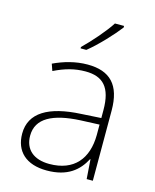

<svg xmlns="http://www.w3.org/2000/svg" viewBox="-116 -845 753 933"><g transform="rotate(15 260.5 -378.0)"><path d="M391 -758V-766H345C318 -723 257 -653 215 -613V-606H244C296 -648 358 -715 391 -758ZM269 -539C208 -539 150 -522 99 -498L111 -464C166 -491 214 -504 268 -504C356 -504 400 -459 400 -345V-305L300 -299C139 -291 48 -238 48 -133C48 -44 105 10 209 10C314 10 367 -37 399 -98H401L408 0H439V-353C439 -482 382 -539 269 -539ZM304 -268 400 -272V-219C399 -101 338 -24 213 -24C134 -24 88 -64 88 -133C88 -221 168 -261 304 -268Z"/></g></svg>

Font: Noto Sans Telugu ExtraLight
Style: Regular
Weight: 200
Designer: Jelle Bosma - Monotype Design Team
Foundry: Monotype Imaging Inc.
Version: Version 2.005